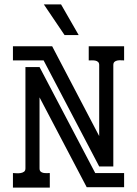

<svg xmlns="http://www.w3.org/2000/svg" viewBox="-20 -855 626 877"><path d="M160.6 -410.2V-85.9Q160.6 -76.2 165.5 -71.5Q170.4 -66.9 177.7 -65.4Q185.1 -64 193.1 -64.2Q201.2 -64.5 207.5 -64.5V2H39.1V-64.5Q45.4 -64.5 55.2 -63.7Q64.9 -63 74 -64.5Q83 -65.9 89.6 -70.6Q96.2 -75.2 96.2 -85.9V-548.8H160.6L415 -64.5H546.9V0H376ZM433.1 -94.7 179.2 -579.1H39.1V-643.6H218.3L433.1 -233.4V-557.6Q433.1 -567.4 428 -572Q422.9 -576.7 415.5 -578.1Q408.2 -579.6 399.9 -579.3Q391.6 -579.1 385.3 -579.1V-643.6H546.9V-579.1Q540.5 -579.1 532 -579.6Q523.4 -580.1 515.9 -578.6Q508.3 -577.1 502.9 -572.5Q497.6 -567.9 497.6 -557.6V-94.7ZM258.8 -835 339.4 -694.8H274.9L180.2 -835Z"/></svg>

Font: Isar CAT
Style: Regular
Weight: 400
Designer: Digitized by Peter Wiegel
Foundry: CAT-Fonts, Peter Wiegel
Version: Version 1.000; ttfautohint (v1.3)